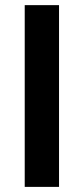

<svg xmlns="http://www.w3.org/2000/svg" viewBox="-20 -731 328 751"><path d="M210.9 -710.9V0H76.7V-710.9Z"/></svg>

Font: Vazirmatn UI SemiBold
Style: Regular
Weight: 600
Designer: Saber Rastikerdar
Foundry: Saber Rastikerdar
Version: Version 33.003